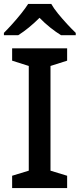

<svg xmlns="http://www.w3.org/2000/svg" viewBox="-25 -961 407 981"><path d="M318 0H37V-63L122 -89V-624L37 -651V-714H318V-651L233 -624V-89L318 -63ZM237 -941Q249 -919 271.5 -891.5Q294 -864 318.5 -837.5Q343 -811 362 -793V-781H287Q261 -797 232 -820Q203 -843 177 -870Q123 -816 68 -781H-5V-793Q14 -812 37.5 -838Q61 -864 83 -891.5Q105 -919 119 -941Z"/></svg>

Font: Noto Sans Thaana Medium
Style: Regular
Weight: 500
Designer: David Williams
Foundry: Google Inc.
Version: Version 3.001; ttfautohint (v1.8.4.7-5d5b)